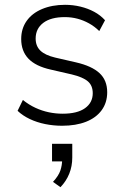

<svg xmlns="http://www.w3.org/2000/svg" viewBox="-20 -514 518 797"><path d="M238 8Q202 8 167.5 1Q133 -6 103.5 -20Q74 -34 53 -54L75 -99Q100 -79 127 -66.5Q154 -54 182.5 -48Q211 -42 240 -42Q301 -42 333 -65Q365 -88 365 -127Q365 -159 344.5 -176.5Q324 -194 278 -205L191 -225Q128 -239 98 -270.5Q68 -302 68 -352Q68 -395 90.5 -427Q113 -459 154.5 -476.5Q196 -494 250 -494Q283 -494 314 -486.5Q345 -479 371 -465Q397 -451 416 -430L392 -385Q373 -404 349.5 -417Q326 -430 301 -436.5Q276 -443 249 -443Q191 -443 159.5 -419Q128 -395 128 -354Q128 -323 147.5 -304Q167 -285 209 -275L296 -255Q361 -240 393 -210.5Q425 -181 425 -131Q425 -88 402 -56.5Q379 -25 337 -8.5Q295 8 238 8ZM231 263 200 241Q223 216 230.5 194Q238 172 238 148L256 156H196V83H280V140Q280 176 267.5 207Q255 238 231 263Z"/></svg>

Font: Nunito Sans 12pt ExtraLight Light
Style: Regular
Weight: 300
Version: Version 3.101;gftools[0.9.27]